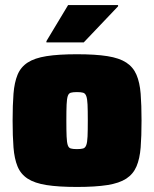

<svg xmlns="http://www.w3.org/2000/svg" viewBox="-20 -733 611 761"><path d="M285 8Q212 8 164.5 0.5Q117 -7 89.5 -25Q62 -43 49.5 -73.5Q37 -104 33.5 -148.5Q30 -193 30 -255Q30 -317 33.5 -361.5Q37 -406 49.5 -436.5Q62 -467 89.5 -485Q117 -503 164.5 -510.5Q212 -518 285 -518Q358 -518 405.5 -510.5Q453 -503 480.5 -485Q508 -467 521 -436.5Q534 -406 537.5 -361.5Q541 -317 541 -255Q541 -193 537.5 -148.5Q534 -104 521 -73.5Q508 -43 480.5 -25Q453 -7 405.5 0.5Q358 8 285 8ZM285 -142Q301 -142 309.5 -144.5Q318 -147 322 -158Q326 -169 327 -192Q328 -215 328 -255Q328 -296 327 -318.5Q326 -341 322 -352Q318 -363 309.5 -365.5Q301 -368 285 -368Q269 -368 260.5 -365.5Q252 -363 248.5 -352Q245 -341 244 -318.5Q243 -296 243 -255Q243 -215 244 -192Q245 -169 248.5 -158Q252 -147 260.5 -144.5Q269 -142 285 -142ZM164 -565V-570L250 -713H448V-708L312 -565Z"/></svg>

Font: Saira Thin Black
Style: Regular
Weight: 900
Version: Version 1.101